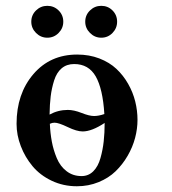

<svg xmlns="http://www.w3.org/2000/svg" viewBox="-20 -630 594 662"><path d="M151.9 -203.1Q153.3 -170.9 158.7 -141.8Q164.1 -112.8 175.8 -84.7Q187.5 -56.6 209.5 -39.8Q231.4 -22.9 261.2 -22.9Q285.2 -22.9 301.8 -39.6Q318.4 -56.2 326.4 -85Q334.5 -113.8 337.6 -142.8Q340.8 -171.9 340.8 -206.1Q296.4 -176.8 265.1 -176.8Q244.6 -176.8 213.4 -191.9Q182.1 -207 168 -207Q159.7 -207 151.9 -203.1ZM339.8 -236.8Q334.5 -323.7 310.1 -366.5Q285.6 -409.2 235.8 -409.2Q210 -409.2 192.6 -394.5Q175.3 -379.9 166.7 -352.8Q158.2 -325.7 154.8 -298.1Q151.4 -270.5 150.9 -234.9Q180.2 -251 213.9 -251Q234.9 -251 261.5 -240.5Q288.1 -230 304.2 -230Q320.3 -230 339.8 -236.8ZM37.1 -203.1Q37.1 -306.6 95 -374.3Q152.8 -441.9 246.1 -441.9Q287.6 -441.9 322.5 -428.5Q357.4 -415 381.3 -392.6Q405.3 -370.1 421.9 -340.8Q438.5 -311.5 446.3 -280Q454.1 -248.5 454.1 -216.8Q454.1 -186 445.8 -154.5Q437.5 -123 420.2 -93Q402.8 -63 378.7 -39.6Q354.5 -16.1 319.8 -2Q285.2 12.2 245.1 12.2Q198.2 12.2 158.2 -6.8Q118.2 -25.9 92.3 -56.9Q66.4 -87.9 51.8 -126Q37.1 -164.1 37.1 -203.1ZM87.9 -555.2Q87.9 -578.1 104.2 -594Q120.6 -609.9 143.1 -609.9Q166 -609.9 182.1 -594Q198.2 -578.1 198.2 -555.2Q198.2 -532.7 182.1 -516.4Q166 -500 143.1 -500Q120.6 -500 104.2 -516.4Q87.9 -532.7 87.9 -555.2ZM273.9 -555.2Q273.9 -578.1 290.3 -594Q306.6 -609.9 329.1 -609.9Q352.1 -609.9 367.9 -594Q383.8 -578.1 383.8 -555.2Q383.8 -532.7 367.9 -516.4Q352.1 -500 329.1 -500Q306.6 -500 290.3 -516.4Q273.9 -532.7 273.9 -555.2Z"/></svg>

Font: Common Serif
Style: Bold
Weight: 700
Designer: Philipp H. Poll, Khaled Hosny
Foundry: Stefan Peev, Context Ltd.
Version: Version 1.026